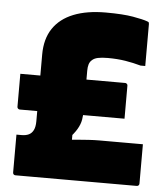

<svg xmlns="http://www.w3.org/2000/svg" viewBox="-52 -766 704 813"><g transform="rotate(5 300.0 -360.0)"><path d="M27 -430H472Q476 -430 478 -428.5Q480 -427 481.5 -425Q483 -423 483 -419Q483 -398 483 -373.5Q483 -349 483 -324.5Q483 -300 483 -279H38Q35 -279 32.5 -280.5Q30 -282 28.5 -284.5Q27 -287 27 -290Q27 -311 27 -335.5Q27 -360 27 -384.5Q27 -409 27 -430ZM390 -529Q365 -529 348.5 -525.5Q332 -522 323 -513Q315 -506 311.5 -495Q308 -484 308 -468Q308 -452 308 -432Q308 -412 308 -389.5Q308 -367 308 -345.5Q308 -324 308 -305Q308 -280 304.5 -259.5Q301 -239 288.5 -218Q276 -197 250 -170L269 -217V-141L239 -168Q268 -171 292.5 -173Q317 -175 340 -176.5Q363 -178 384.5 -178Q406 -178 429 -178Q454 -178 474.5 -178Q495 -178 513.5 -178Q532 -178 550 -178H570Q570 -137 570 -93Q570 -49 570 -11Q570 -6 567 -3Q564 0 559 0Q542 0 518.5 0Q495 0 466.5 0Q438 0 408.5 0Q379 0 349 0Q319 0 292 0Q265 0 244 0H232Q207 0 174 0Q141 0 107 0Q73 0 44 0Q39 0 36 -3Q33 -6 33 -11Q33 -23 33 -44.5Q33 -66 33 -90.5Q33 -115 33 -137Q33 -159 33 -172H55Q73 -172 85.5 -178Q98 -184 105 -198Q112 -212 112 -236Q112 -269 112 -303.5Q112 -338 112 -372.5Q112 -407 112 -438.5Q112 -470 112 -496V-519Q112 -586 142 -630.5Q172 -675 228.5 -697.5Q285 -720 365 -720Q438 -720 481 -712.5Q524 -705 543 -698Q549 -696 550 -693.5Q551 -691 551 -687Q551 -668 551 -637.5Q551 -607 551 -573Q551 -539 551 -509H531Q499 -518 465 -523.5Q431 -529 390 -529Z"/></g></svg>

Font: Recursive Monospace Black
Style: Regular
Weight: 900
Version: Version 1.047